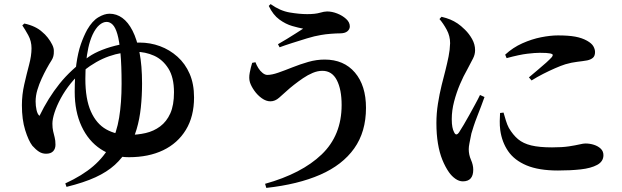

<svg xmlns="http://www.w3.org/2000/svg" viewBox="-20 -842 3040 938"><path d="M299 54Q382 16 436 -30.5Q490 -77 520 -135.5Q550 -194 562 -267Q574 -340 574 -432Q574 -523 568.5 -582.5Q563 -642 553.5 -675Q544 -708 530.5 -721.5Q517 -735 501 -735Q483 -735 465 -719.5Q447 -704 432 -672Q419 -643 411.5 -608.5Q404 -574 400.5 -535.5Q397 -497 397 -457Q397 -358 424 -297.5Q451 -237 499 -210Q547 -183 610 -183Q652 -183 691.5 -192Q731 -201 762.5 -224.5Q794 -248 812 -288Q830 -328 830 -391Q830 -464 802.5 -507.5Q775 -551 732.5 -570Q690 -589 642 -589Q575 -589 512.5 -567Q450 -545 389 -497Q354 -470 325.5 -434.5Q297 -399 277 -362Q257 -325 246.5 -292.5Q236 -260 236 -238Q236 -217 239.5 -201.5Q243 -186 247 -171Q251 -156 251 -135Q251 -115 239.5 -103Q228 -91 205 -91Q186 -91 170.5 -101Q155 -111 138 -130Q119 -155 103 -206.5Q87 -258 87 -328Q87 -379 98.5 -429.5Q110 -480 122 -525Q134 -570 134 -606Q134 -641 118 -670Q102 -699 89 -718L99 -727Q127 -721 149 -710.5Q171 -700 186 -686Q200 -675 213 -658.5Q226 -642 235 -624Q244 -606 243 -591Q244 -566 232 -547.5Q220 -529 207 -505Q196 -485 183.5 -458Q171 -431 162.5 -402.5Q154 -374 154 -346Q154 -325 158.5 -304.5Q163 -284 173 -276Q215 -363 271 -433Q327 -503 413 -564Q440 -583 479.5 -598.5Q519 -614 566 -624Q613 -634 662 -634Q714 -634 761.5 -616.5Q809 -599 847 -565Q885 -531 906.5 -481.5Q928 -432 928 -366Q928 -273 888 -207.5Q848 -142 777 -108Q706 -74 610 -74Q532 -74 472 -113.5Q412 -153 378.5 -225Q345 -297 345 -393Q345 -472 353 -529Q361 -586 375 -626Q389 -666 406 -697Q431 -740 460.5 -757.5Q490 -775 515 -775Q549 -775 577.5 -754.5Q606 -734 627.5 -692Q649 -650 661.5 -586Q674 -522 674 -434Q674 -373 668 -316.5Q662 -260 647.5 -211Q633 -162 607 -119Q579 -71 541 -36.5Q503 -2 446.5 24Q390 50 305 71Z M1275 56Q1454 6 1551.5 -87.5Q1649 -181 1649 -329Q1649 -405 1625.5 -450.5Q1602 -496 1555 -496Q1532 -496 1508 -486Q1484 -476 1460.5 -460Q1437 -444 1416 -427.5Q1395 -411 1381 -398Q1364 -383 1344 -365Q1324 -347 1301 -347Q1280 -347 1259 -362Q1238 -377 1222.5 -399Q1207 -421 1201 -440Q1195 -460 1200 -486.5Q1205 -513 1212 -535L1228 -538Q1233 -524 1242 -509.5Q1251 -495 1263 -485.5Q1275 -476 1286 -476Q1308 -476 1339.5 -487Q1371 -498 1408.5 -513Q1446 -528 1486 -539.5Q1526 -551 1566 -551Q1660 -551 1714 -487.5Q1768 -424 1768 -315Q1768 -198 1710.5 -117Q1653 -36 1544.5 11.5Q1436 59 1281 76ZM1338 -626Q1359 -638 1382 -652Q1405 -666 1426 -679.5Q1447 -693 1461 -702Q1439 -706 1407.5 -715Q1376 -724 1345 -746.5Q1314 -769 1293 -813L1302 -822Q1348 -789 1395.5 -781Q1443 -773 1481 -773Q1520 -773 1542 -779.5Q1564 -786 1578 -786Q1602 -786 1627.5 -776Q1653 -766 1671 -749.5Q1689 -733 1689 -713Q1689 -699 1677 -689Q1665 -679 1640 -679Q1624 -679 1597 -677Q1570 -675 1548 -671Q1517 -666 1479.5 -654.5Q1442 -643 1406 -631.5Q1370 -620 1346 -611Z M2241 44Q2223 44 2205 31.5Q2187 19 2173 -1Q2155 -27 2141 -61.5Q2127 -96 2119.5 -141Q2112 -186 2112 -241Q2112 -288 2119.5 -335.5Q2127 -383 2137.5 -425.5Q2148 -468 2156 -498Q2165 -534 2171.5 -566Q2178 -598 2179 -631Q2179 -666 2162.5 -696.5Q2146 -727 2127 -749L2137 -760Q2162 -754 2180 -746.5Q2198 -739 2216 -727Q2231 -717 2251.5 -697Q2272 -677 2286.5 -651Q2301 -625 2301 -597Q2301 -576 2291 -556.5Q2281 -537 2263 -503Q2244 -470 2227 -430Q2210 -390 2198.5 -346Q2187 -302 2187 -260Q2187 -237 2190 -221.5Q2193 -206 2198 -197Q2208 -174 2223 -196Q2232 -210 2245.5 -232.5Q2259 -255 2273.5 -281.5Q2288 -308 2302 -333.5Q2316 -359 2325 -378L2347 -368Q2340 -348 2330.5 -323Q2321 -298 2311 -272.5Q2301 -247 2294 -225.5Q2287 -204 2283 -190Q2277 -160 2273.5 -142.5Q2270 -125 2270 -113Q2270 -86 2281 -61Q2292 -36 2292 -13Q2292 44 2241 44ZM2706 -9Q2612 -9 2552.5 -34Q2493 -59 2462.5 -103.5Q2432 -148 2424 -206Q2421 -229 2421.5 -250.5Q2422 -272 2423 -290L2440 -292Q2445 -274 2451.5 -253Q2458 -232 2466 -217Q2486 -183 2511 -162Q2536 -141 2575.5 -131.5Q2615 -122 2677 -122Q2727 -122 2759.5 -127Q2792 -132 2811 -136.5Q2830 -141 2840 -141Q2862 -141 2882 -134.5Q2902 -128 2915 -115.5Q2928 -103 2928 -84Q2928 -53 2897.5 -36.5Q2867 -20 2817 -14.5Q2767 -9 2706 -9ZM2564 -464Q2586 -483 2608.5 -501.5Q2631 -520 2649 -536.5Q2667 -553 2675 -562Q2680 -568 2680.5 -573Q2681 -578 2667.5 -581Q2654 -584 2617 -584Q2594 -584 2556 -579.5Q2518 -575 2455 -558L2448 -575Q2486 -610 2532 -630.5Q2578 -651 2623.5 -660Q2669 -669 2706 -669Q2757 -669 2790 -663Q2823 -657 2848 -643Q2871 -630 2879 -615.5Q2887 -601 2887 -588Q2887 -569 2877 -560Q2867 -551 2849 -547Q2826 -543 2799.5 -540Q2773 -537 2742 -528Q2720 -521 2691.5 -508.5Q2663 -496 2633.5 -481Q2604 -466 2577 -449Z"/></svg>

Font: Noto Serif JP ExtraLight
Style: Bold
Weight: 700
Version: Version 2.003-H1;hotconv 1.1.1;makeotfexe 2.6.0